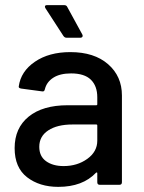

<svg xmlns="http://www.w3.org/2000/svg" viewBox="-20 -720 562 748"><path d="M455 -348V-10Q455 0 445 0H369Q359 0 359 -10V-45Q359 -50 354 -47Q302 8 207 8Q134 8 85.5 -29.5Q37 -67 37 -143Q37 -221 91.5 -265.5Q146 -310 244 -310H355Q359 -310 359 -314V-341Q359 -385 334 -409.5Q309 -434 257 -434Q214 -434 188 -417.5Q162 -401 155 -373Q153 -362 144 -364L62 -375Q52 -377 53 -383Q61 -442 116 -479.5Q171 -517 254 -517Q347 -517 401 -470Q455 -423 455 -348ZM359 -172V-231Q359 -235 355 -235H262Q203 -235 168 -212Q133 -189 133 -148Q133 -111 159.5 -92Q186 -73 228 -73Q281 -73 320 -101Q359 -129 359 -172ZM227 -580 157 -688Q155 -692 155 -694Q155 -700 163 -700H230Q239 -700 242 -693L301 -585Q302 -583 302 -580Q302 -577 299.5 -575Q297 -573 293 -573H239Q232 -573 227 -580Z"/></svg>

Font: BarlowMedium
Style: Regular
Weight: 500
Designer: Jeremy Tribby
Foundry: Tribby Type
Version: Version 1.422